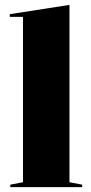

<svg xmlns="http://www.w3.org/2000/svg" viewBox="-20 -765 374 785"><path d="M264 -20 316 -10V0H22V-10L74 -20V-696H20V-707L264 -745Z"/></svg>

Font: Kalnia SemiBold
Style: Regular
Weight: 600
Designer: Frida Medrano
Foundry: Frida Medrano
Version: Version 1.105